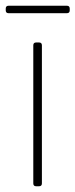

<svg xmlns="http://www.w3.org/2000/svg" viewBox="-43 -649 263 669"><path d="M73 -10V-491Q73 -501 83 -501H93Q103 -501 103 -491V-10Q103 0 93 0H83Q73 0 73 -10ZM-23 -613V-619Q-23 -629 -13 -629H190Q200 -629 200 -619V-613Q200 -603 190 -603H-13Q-23 -603 -23 -613Z"/></svg>

Font: Barlow Semi Condensed Thin
Style: Regular
Weight: 250
Width: 4
Designer: Jeremy Tribby
Foundry: Tribby Type
Version: Version 1.408